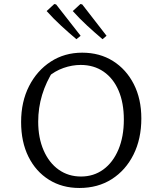

<svg xmlns="http://www.w3.org/2000/svg" viewBox="-20 -926 785 955"><path d="M375 9Q289 9 223.5 -32Q158 -73 121.5 -146.5Q85 -220 85 -319Q85 -420 124.5 -497.5Q164 -575 232.5 -619.5Q301 -664 389 -664Q476 -664 542 -622.5Q608 -581 645.5 -507.5Q683 -434 683 -337Q683 -235 644 -157Q605 -79 536 -35Q467 9 375 9ZM383 -48Q446 -48 494 -83Q542 -118 569 -182Q596 -246 596 -331Q596 -414 570 -475Q544 -536 495.5 -569.5Q447 -603 381 -603Q339 -603 296 -588Q253 -573 217 -542L248 -579Q170 -458 170 -321Q170 -240 197 -178Q224 -116 272 -82Q320 -48 383 -48ZM360 -731Q321 -764 283.5 -798.5Q246 -833 212 -871L250 -906L259 -904L381 -748ZM490 -731Q451 -764 413.5 -798.5Q376 -833 342 -871L380 -906L389 -904L510 -748Z"/></svg>

Font: Piazzolla Thin
Style: Regular
Weight: 400
Version: Version 2.001